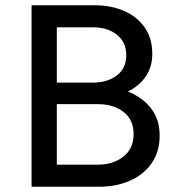

<svg xmlns="http://www.w3.org/2000/svg" viewBox="-20 -710 687 730"><path d="M100 0V-690H340Q401 -690 450.5 -669Q500 -648 529.5 -606.5Q559 -565 559 -505Q559 -455 533.5 -418.5Q508 -382 466 -362Q520 -341 553.5 -299Q587 -257 587 -195Q587 -132 556 -88.5Q525 -45 473 -22.5Q421 0 358 0ZM196 -84H353Q410 -84 449 -114.5Q488 -145 488 -200Q488 -255 449.5 -284.5Q411 -314 353 -314H196ZM196 -396H335Q388 -396 424 -423Q460 -450 460 -500Q460 -550 424.5 -578Q389 -606 335 -606H196Z"/></svg>

Font: Radio Canada
Style: Regular
Weight: 400
Designer: Charles Daoud, Etienne Aubert Bonn, Alexandre Saumier Demers, Jacques Le Bailly
Foundry: Radio-Canada
Version: Version 2.104;gftools[0.9.28.dev5+ged2979d]